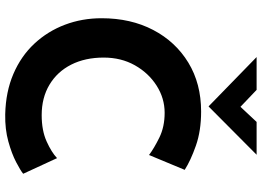

<svg xmlns="http://www.w3.org/2000/svg" viewBox="-154 -843 1005 737"><g transform="rotate(90 348.5 -474.5)"><path d="M647 -61Q635 -51 602.5 -34Q570 -17 523 -4Q476 9 419 8Q332 6 263.5 -23.5Q195 -53 147.5 -104Q100 -155 75 -221Q50 -287 50 -362Q50 -474 95 -560Q140 -646 220.5 -695Q301 -744 408 -744Q482 -744 539 -724Q596 -704 632 -681L575 -544Q550 -563 508.5 -583.5Q467 -604 413 -604Q357 -604 308.5 -573Q260 -542 230.5 -489.5Q201 -437 201 -370Q201 -299 228 -245.5Q255 -192 305 -162Q355 -132 422 -132Q481 -132 523 -151Q565 -170 587 -191ZM325 -957 390 -895 448 -957H574L389 -773H388L199 -957Z"/></g></svg>

Font: Reem Kufi Ink
Style: Bold
Weight: 700
Designer: Khaled Hosny
Version: Version 1.002